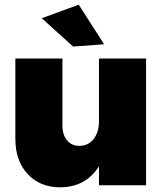

<svg xmlns="http://www.w3.org/2000/svg" viewBox="-20 -795 708 824"><path d="M426.8 -605 293.9 -595.2 159.2 -716.8 317.9 -774.9ZM404.8 -543.9H606.9V0H404.8V-81.1Q347.2 8.8 237.8 8.8Q151.9 8.8 98.9 -47.9Q45.9 -104.5 45.9 -199.2V-543.9H248V-255.9Q248 -216.3 267.8 -192.6Q287.6 -168.9 320.8 -168.9Q359.4 -169.4 382.1 -198.7Q404.8 -228 404.8 -274.9Z"/></svg>

Font: Montserrat-Arabic ExtraBold
Style: Regular
Weight: 800
Designer: Mohamed Gaber
Foundry: Kief Type Foundry
Version: Version 5.008;PS 005.008;hotconv 1.0.88;makeotf.lib2.5.64775